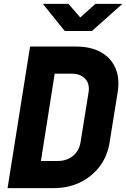

<svg xmlns="http://www.w3.org/2000/svg" viewBox="-20 -970 651 990"><path d="M19 0 135 -730H372Q448 -730 500 -701Q552 -672 575 -619.5Q598 -567 587 -496L545 -235Q534 -165 494 -112Q454 -59 393 -29.5Q332 0 256 0ZM191 -140H278Q324 -140 356 -166Q388 -192 395 -235L437 -496Q443 -538 419 -564Q395 -590 349 -590H262ZM314 -810 201 -950H333L394 -880L472 -950H611L454 -810Z"/></svg>

Font: JetBrains Mono ExtraBold
Style: Italic
Weight: 800
Italic angle: -9°
Monospace: yes
Designer: Philipp Nurullin, Konstantin Bulenkov
Foundry: JetBrains
Version: Version 2.305; ttfautohint (v1.8.4.7-5d5b)